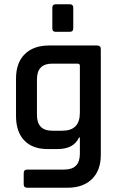

<svg xmlns="http://www.w3.org/2000/svg" viewBox="-20 -723 554 899"><path d="M225 -590V-687Q225 -703 241 -703H307Q323 -703 323 -687V-590Q323 -574 307 -574H241Q225 -574 225 -590ZM249 -25H204Q132 -25 93.5 -65.5Q55 -106 55 -180V-355Q55 -429 96 -469.5Q137 -510 210 -510H434Q452 -510 452 -493V2Q452 75 410.5 115.5Q369 156 296 156H108Q91 156 91 140V88Q91 71 108 71H281Q354 71 354 -3V-79H350Q325 -25 249 -25ZM354 -195V-415Q354 -425 343 -425H224Q153 -425 153 -351V-185Q153 -111 224 -111H272Q354 -111 354 -195Z"/></svg>

Font: Rajdhani Semibold
Style: Regular
Weight: 600
Designer: Satya Rajpurohit, Jyotish Sonowal
Foundry: Indian Type Foundry
Version: Version 1.200;PS 1.0;hotconv 1.0.78;makeotf.lib2.5.61930; tt